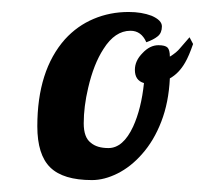

<svg xmlns="http://www.w3.org/2000/svg" viewBox="-20 -765 369 319"><path d="M42 -555.2Q42 -647.9 87.9 -699.7Q108.4 -722.2 135.5 -733.6Q162.6 -745.1 193.8 -745.1Q215.3 -745.1 231.9 -738.8Q249 -731.4 249 -721.2Q249 -710.4 242.2 -704.8Q235.4 -699.2 223.1 -694.8Q214.8 -713.9 196.8 -713.9Q170.9 -713.9 151.9 -683.6Q135.7 -658.7 126.5 -619.1Q119.1 -587.9 119.1 -560.1Q119.1 -536.6 130.9 -527.8Q141.1 -519 160.2 -519Q184.6 -519 201.2 -554.7Q214.8 -584.5 219.2 -627Q204.1 -631.3 204.1 -648.9Q204.1 -664.1 216.8 -676.8Q229 -689.9 243.2 -689.9Q254.4 -689.9 258.3 -686Q262.2 -682.1 262.2 -670.9Q273.4 -677.7 279.3 -685.1L294.9 -703.1L300.8 -691.9Q293.9 -671.9 287.6 -661.1Q277.3 -643.1 262.2 -634.8Q260.3 -594.7 248 -563Q235.8 -531.2 215.8 -508.8Q197.3 -487.8 175.3 -476.8Q153.3 -465.8 132.8 -465.8Q85 -465.8 63.5 -486.8Q42 -507.8 42 -555.2Z"/></svg>

Font: Pattaya
Style: Regular
Weight: 400
Designer: Pablo Impallari / Thai characters Designed by Thanarat Vachiruckul and Suppakit Chalermlarp
Foundry: Pablo Impallari
Version: Version 2.001